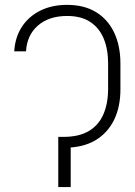

<svg xmlns="http://www.w3.org/2000/svg" viewBox="-20 -757 545 777"><path d="M227.1 -203.1H237.3Q299.8 -203.1 339.6 -226.8Q379.4 -250.5 398.4 -294.4Q417.5 -338.4 417.5 -397.5V-500.5Q417.5 -557.6 399.7 -600.8Q381.8 -644 345.2 -668.2Q308.6 -692.4 251.5 -692.4Q178.2 -692.4 133.5 -653.6Q88.9 -614.7 85.4 -549.3H37.6Q41 -605.5 68.1 -647.7Q95.2 -689.9 142.3 -713.6Q189.5 -737.3 251.5 -737.3Q321.3 -737.3 369.4 -707.5Q417.5 -677.7 442.4 -624.3Q467.3 -570.8 467.3 -500.5V-397.5Q467.8 -325.7 441.7 -272Q415.5 -218.3 365 -188.7Q314.5 -159.2 240.2 -159.2H227.1ZM266.1 -203.1V0H215.8V-203.1Z"/></svg>

Font: Inter 18pt ExtraLight
Style: Regular
Weight: 250
Designer: Rasmus Andersson
Foundry: rsms
Version: Version 4.001;git-66647c0bb